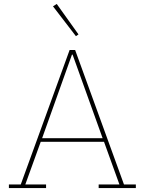

<svg xmlns="http://www.w3.org/2000/svg" viewBox="-20 -951 731 971"><path d="M25 -18H85L332 -698H360L607 -18H667V0H479V-18H584L506 -234H186L108 -18H213V0H25ZM193 -252H499L347 -675H344ZM248 -919 267 -931 377 -777 364 -768Z"/></svg>

Font: IBM Plex Serif Thin
Style: Regular
Weight: 100
Designer: Mike Abbink, Paul van der Laan, Pieter van Rosmalen
Foundry: Bold Monday
Version: Version 3.001